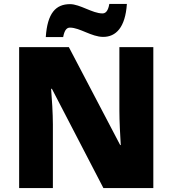

<svg xmlns="http://www.w3.org/2000/svg" viewBox="-20 -953 874 973"><path d="M212 -765H300C308 -808 323 -813 335 -813C384 -813 444 -766 503 -766C567 -766 615 -813 623 -933H534C527 -891 511 -885 499 -885C449 -885 385 -932 335 -932C263 -932 220 -887 212 -765ZM757 0V-714H585V-391C585 -342 589 -264 592 -218H589L329 -714H77V0H248V-322C248 -375 243 -457 239 -503H243L504 0Z"/></svg>

Font: Noto Sans Sinhala UI Black
Style: Regular
Weight: 900
Designer: Jelle Bosma - Monotype Design Team
Foundry: Monotype Imaging Inc.
Version: Version 2.006